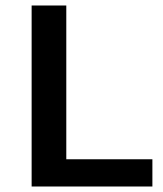

<svg xmlns="http://www.w3.org/2000/svg" viewBox="-20 -678 593 698"><path d="M95 0V-658H221V0ZM134 0V-99H534V0Z"/></svg>

Font: Ysabeau Office
Style: Bold
Weight: 700
Designer: Christian Thalmann (Catharsis Fonts)
Version: Version 2.001;gftools[0.9.30]; featfreeze: tnum,lnum,ss02